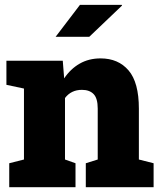

<svg xmlns="http://www.w3.org/2000/svg" viewBox="-20 -782 667 802"><path d="M18.6 0V-100.1L80.1 -115.7V-412.1L6.8 -427.7V-528.3H242.2L248 -454.6Q274.4 -494.1 312.7 -516.1Q351.1 -538.1 399.9 -538.1Q474.1 -538.1 517.1 -487.8Q560.1 -437.5 560.1 -328.1V-115.7L621.6 -100.1V0H338.4V-100.1L388.2 -115.7V-328.6Q388.2 -371.1 371.1 -388.9Q354 -406.7 322.3 -406.7Q277.3 -406.7 251.5 -372.6V-115.7L295.4 -100.1V0ZM212.4 -628.4 314 -761.7H488.8L489.7 -758.8L353 -628.4Z"/></svg>

Font: Roboto Slab Black
Style: Regular
Weight: 900
Designer: Google
Version: Version 2.000; ttfautohint (v1.8.1.43-b0c9)